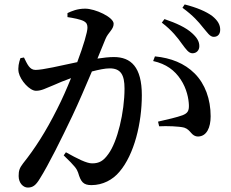

<svg xmlns="http://www.w3.org/2000/svg" viewBox="-20 -808 1040 865"><path d="M709 -706C755 -671 781 -637 800 -610C818 -586 830 -568 847 -568C865 -568 878 -581 878 -600C878 -620 869 -637 846 -658C818 -684 774 -704 721 -722ZM455 -632C467 -662 492 -675 492 -701C492 -731 408 -769 364 -769C328 -769 303 -758 284 -749V-731C310 -727 343 -721 359 -712C371 -705 374 -696 374 -683C374 -664 356 -602 328 -528C252 -512 173 -493 140 -493C113 -493 103 -519 88 -549L72 -546C65 -526 60 -504 64 -482C72 -445 114 -399 142 -399C168 -399 185 -410 223 -425C242 -434 270 -445 300 -456C281 -409 260 -361 238 -318C186 -214 136 -137 84 -72C68 -51 64 -39 64 -15C64 17 85 37 105 37C127 37 141 28 160 -4C199 -66 256 -181 306 -286C334 -345 366 -420 394 -486C425 -494 453 -500 474 -500C524 -500 541 -471 541 -409C541 -303 509 -169 468 -114C446 -83 427 -72 395 -72C370 -72 329 -93 277 -122L267 -108C319 -58 326 -47 332 -30C344 11 355 26 392 26C443 26 488 2 518 -34C585 -112 619 -254 619 -379C619 -506 570 -551 493 -551C472 -551 444 -548 419 -544ZM670 -533C729 -520 767 -491 794 -450C822 -408 830 -362 831 -335C832 -308 825 -298 803 -289C779 -280 732 -269 692 -260L697 -239C731 -241 788 -239 810 -233C841 -223 841 -193 873 -193C911 -194 929 -233 929 -284C929 -361 904 -430 857 -477C811 -523 750 -547 678 -554ZM802 -773C851 -737 874 -710 893 -686C914 -662 925 -642 943 -642C961 -642 972 -654 972 -674C972 -696 962 -715 936 -736C909 -756 867 -774 812 -788Z"/></svg>

Font: Source Han Serif CN SemiBold
Style: Regular
Weight: 600
Designer: Ryoko NISHIZUKA 西塚涼子 (kana & ideographs); Frank Grießhammer (Latin, Greek & Cyrillic); Wenlong ZHANG 张文龙 (bopomofo); San
Foundry: Adobe Systems Incorporated
Version: Version 1.000;PS 1;hotconv 16.6.53;makeotf.lib2.5.65590